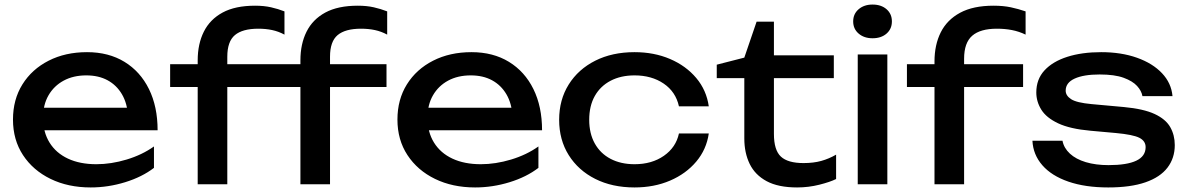

<svg xmlns="http://www.w3.org/2000/svg" viewBox="-20 -809 5214 843"><path d="M378 14Q279 14 202 -23.5Q125 -61 81 -128Q37 -195 37 -284Q37 -372 78.5 -438.5Q120 -505 193.5 -542.5Q267 -580 362 -580Q457 -580 526.5 -537.5Q596 -495 634 -418Q672 -341 672 -237H139V-336H607L542 -299Q539 -355 515.5 -395Q492 -435 452.5 -456.5Q413 -478 359 -478Q302 -478 259.5 -455Q217 -432 193 -390.5Q169 -349 169 -292Q169 -229 197.5 -183Q226 -137 278.5 -112.5Q331 -88 403 -88Q468 -88 536 -108.5Q604 -129 656 -166V-72Q604 -32 529.5 -9Q455 14 378 14Z M1114 -683Q1045 -683 1011.5 -655Q978 -627 978 -560V0H848V-544Q848 -616 875 -670Q902 -724 957.5 -754Q1013 -784 1100 -784Q1139 -784 1170 -777Q1201 -770 1229 -759V-657Q1203 -671 1175 -677Q1147 -683 1114 -683ZM727 -427V-527H1226V-427ZM1565 -683Q1496 -683 1462.5 -655Q1429 -627 1429 -560V0H1299V-544Q1299 -616 1326 -670Q1353 -724 1408.5 -754Q1464 -784 1551 -784Q1590 -784 1621 -777Q1652 -770 1680 -759V-657Q1654 -671 1626 -677Q1598 -683 1565 -683ZM1178 -427V-527H1677V-427Z M2066 14Q1967 14 1890 -23.5Q1813 -61 1769 -128Q1725 -195 1725 -284Q1725 -372 1766.5 -438.5Q1808 -505 1881.5 -542.5Q1955 -580 2050 -580Q2145 -580 2214.5 -537.5Q2284 -495 2322 -418Q2360 -341 2360 -237H1827V-336H2295L2230 -299Q2227 -355 2203.5 -395Q2180 -435 2140.5 -456.5Q2101 -478 2047 -478Q1990 -478 1947.5 -455Q1905 -432 1881 -390.5Q1857 -349 1857 -292Q1857 -229 1885.5 -183Q1914 -137 1966.5 -112.5Q2019 -88 2091 -88Q2156 -88 2224 -108.5Q2292 -129 2344 -166V-72Q2292 -32 2217.5 -9Q2143 14 2066 14Z M3092 -223Q3082 -153 3037 -99.5Q2992 -46 2922 -16Q2852 14 2766 14Q2668 14 2593.5 -23.5Q2519 -61 2477 -128Q2435 -195 2435 -283Q2435 -371 2477 -438Q2519 -505 2593.5 -542.5Q2668 -580 2766 -580Q2852 -580 2922 -550Q2992 -520 3037 -466.5Q3082 -413 3092 -342H2961Q2947 -406 2894 -442Q2841 -478 2766 -478Q2706 -478 2661 -454.5Q2616 -431 2591.5 -387.5Q2567 -344 2567 -283Q2567 -223 2591.5 -179Q2616 -135 2661 -111.5Q2706 -88 2766 -88Q2842 -88 2895 -125Q2948 -162 2961 -223Z M3127 -466V-525L3248 -556L3302 -714H3378V-566H3641V-466H3378V-221Q3378 -150 3408.5 -121.5Q3439 -93 3508 -93Q3552 -93 3586 -102.5Q3620 -112 3651 -130V-23Q3625 -10 3577.5 2Q3530 14 3480 14Q3397 14 3346 -13.5Q3295 -41 3271.5 -89.5Q3248 -138 3248 -201V-466Z M3746 -570H3811H3876V0H3746ZM3811 -641Q3774 -641 3750 -661.5Q3726 -682 3726 -715Q3726 -748 3750 -768.5Q3774 -789 3811 -789Q3849 -789 3872.5 -768.5Q3896 -748 3896 -715Q3896 -682 3872.5 -661.5Q3849 -641 3811 -641Z M4357 -683Q4284 -683 4248.5 -652Q4213 -621 4213 -551V0H4083V-539Q4083 -612 4110.5 -667Q4138 -722 4195.5 -753Q4253 -784 4342 -784Q4385 -784 4418 -777Q4451 -770 4483 -759V-657Q4454 -671 4423 -677Q4392 -683 4357 -683ZM3962 -427V-527H4472V-427Z M5138 -172Q5138 -115 5106 -73Q5074 -31 5009 -8.5Q4944 14 4846 14Q4745 14 4671 -11.5Q4597 -37 4556.5 -83.5Q4516 -130 4513 -191H4645Q4651 -159 4677.5 -134.5Q4704 -110 4747.5 -97Q4791 -84 4847 -84Q4928 -84 4969 -103.5Q5010 -123 5010 -163Q5010 -190 4982.5 -204Q4955 -218 4879 -225L4768 -235Q4678 -243 4626 -267.5Q4574 -292 4552 -327.5Q4530 -363 4530 -403Q4530 -461 4566 -500Q4602 -539 4666 -559.5Q4730 -580 4815 -580Q4903 -580 4972 -555.5Q5041 -531 5082 -487.5Q5123 -444 5128 -387H4996Q4992 -410 4972.5 -431.5Q4953 -453 4913.5 -467.5Q4874 -482 4808 -482Q4738 -482 4698.5 -464Q4659 -446 4659 -411Q4659 -389 4683 -373.5Q4707 -358 4772 -352L4915 -339Q5001 -331 5049.5 -308.5Q5098 -286 5118 -251Q5138 -216 5138 -172Z"/></svg>

Font: Bounded
Style: Regular
Weight: 400
Designer: Vlad Churkin
Version: Version 1.0